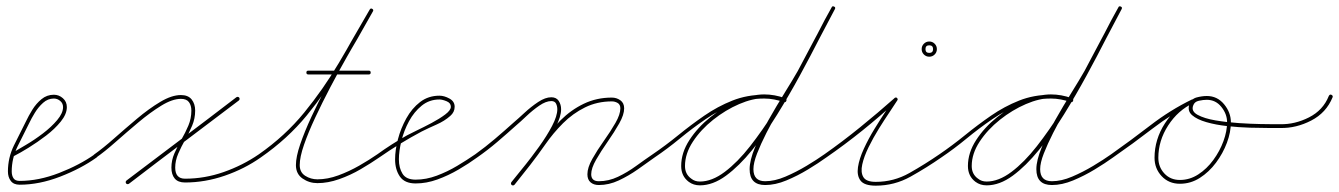

<svg xmlns="http://www.w3.org/2000/svg" viewBox="-20 -569 4226 606"><path d="M17 -79Q14 -85 20 -87Q35 -96 61.5 -111.5Q88 -127 115 -147.5Q142 -168 160.5 -190Q179 -212 179 -231Q179 -243 170 -250.5Q161 -258 150 -258Q131 -258 116 -244.5Q101 -231 90 -213Q79 -195 72 -180Q72 -180 72 -180Q72 -180 72 -180Q54 -145 35.5 -107Q17 -69 17 -28Q17 -15 22.5 -6.5Q28 2 42 2Q102 2 166.5 -23Q231 -48 279 -82Q279 -82 279 -82Q279 -82 279 -82Q283 -85 287 -80Q290 -76 285 -72Q236 -37 170 -11.5Q104 14 42 14Q23 14 14 2Q5 -10 5 -28Q5 -71 24 -110Q43 -149 62 -186Q62 -186 62 -186Q62 -186 62 -186Q70 -203 82 -222.5Q94 -242 111 -256Q128 -270 150 -270Q166 -270 178.5 -259Q191 -248 191 -231Q191 -209 172 -185.5Q153 -162 125.5 -141Q98 -120 70.5 -103Q43 -86 25 -77Q20 -74 17 -79Z M276 -74Q273 -79 278 -82Q305 -101 339.5 -131.5Q374 -162 412 -194Q450 -226 486 -247.5Q522 -269 551 -269Q574 -269 585 -255Q596 -241 596 -220Q596 -195 586.5 -172.5Q577 -150 564.5 -128Q552 -106 542.5 -84Q533 -62 533 -40Q533 -5 564 -5Q626 -5 686 -26Q746 -47 797 -82Q797 -82 797 -82Q797 -82 797 -82Q801 -85 805 -80Q808 -76 803 -72Q752 -36 689.5 -14.5Q627 7 564 7Q542 7 531.5 -5.5Q521 -18 521 -40Q521 -63 530.5 -85Q540 -107 552.5 -128.5Q565 -150 574.5 -172.5Q584 -195 584 -220Q584 -236 576.5 -246.5Q569 -257 551 -257Q524 -257 489 -235.5Q454 -214 416.5 -182.5Q379 -151 344.5 -120.5Q310 -90 284 -72Q279 -69 276 -74ZM735 -261Q738 -256 734 -252Q647 -186 560 -120.5Q473 -55 387 11Q382 14 378 10Q375 5 379 1Q466 -65 553 -130.5Q640 -196 726 -262Q731 -265 735 -261Z M803 -72Q799 -69 795 -74Q792 -78 797 -82Q880 -140 940 -213.5Q1000 -287 1049 -369.5Q1098 -452 1147 -539Q1150 -544 1155 -541Q1160 -538 1157 -533Q1145 -511 1123.5 -474Q1102 -437 1075.5 -390.5Q1049 -344 1023 -294.5Q997 -245 975 -198Q953 -151 939.5 -112Q926 -73 926 -48Q926 -25 943.5 -14Q961 -3 982 -3Q1014 -3 1048 -15.5Q1082 -28 1113.5 -46Q1145 -64 1171 -82Q1175 -85 1179 -80Q1182 -76 1177 -72Q1151 -54 1118.5 -35Q1086 -16 1050.5 -3.5Q1015 9 982 9Q956 9 935 -5.5Q914 -20 914 -48Q914 -74 927.5 -113.5Q941 -153 963 -200.5Q985 -248 1011.5 -298Q1038 -348 1064 -394.5Q1090 -441 1112 -478.5Q1134 -516 1147 -539Q1150 -544 1155 -541Q1160 -538 1157 -533Q1108 -445 1058.5 -362Q1009 -279 948.5 -205Q888 -131 803 -72Q803 -72 803 -72Q803 -72 803 -72ZM953 -334Q947 -334 947 -340Q947 -346 953 -346Q1001 -346 1048.5 -346Q1096 -346 1144 -346Q1144 -346 1144 -346Q1144 -346 1144 -346Q1150 -346 1150 -340Q1150 -334 1144 -334Q1096 -334 1048.5 -334Q1001 -334 953 -334Q953 -334 953 -334Q953 -334 953 -334Z M1169 -74Q1166 -78 1171 -82Q1193 -98 1216.5 -113Q1240 -128 1265 -142Q1274 -147 1296 -157.5Q1318 -168 1342.5 -181Q1367 -194 1385 -207.5Q1403 -221 1403 -232Q1403 -244 1389.5 -249.5Q1376 -255 1367 -255Q1335 -255 1311 -235.5Q1287 -216 1271 -186.5Q1255 -157 1247 -124.5Q1239 -92 1239 -66Q1239 -39 1250.5 -20.5Q1262 -2 1292 -2Q1325 -2 1358.5 -14.5Q1392 -27 1423 -45.5Q1454 -64 1480 -82Q1480 -82 1480 -82Q1480 -82 1480 -82Q1484 -85 1488 -80Q1491 -76 1486 -72Q1460 -53 1427.5 -34Q1395 -15 1360.5 -2.5Q1326 10 1292 10Q1257 10 1242 -12Q1227 -34 1227 -66Q1227 -95 1236 -129.5Q1245 -164 1262.5 -195.5Q1280 -227 1306 -247Q1332 -267 1367 -267Q1382 -267 1398.5 -258Q1415 -249 1415 -232Q1415 -215 1401 -203Q1383 -187 1358 -176Q1333 -165 1311 -154Q1277 -136 1243.5 -115.5Q1210 -95 1177 -72Q1173 -69 1169 -74Z M1478 -74Q1475 -79 1480 -82Q1512 -105 1542 -130.5Q1572 -156 1602 -183Q1615 -194 1635.5 -213Q1656 -232 1678.5 -247Q1701 -262 1720 -262Q1736 -262 1743.5 -250.5Q1751 -239 1751 -224Q1751 -201 1734 -168.5Q1717 -136 1692.5 -101.5Q1668 -67 1643.5 -36.5Q1619 -6 1604 14Q1600 18 1595 15Q1591 11 1594 6Q1609 -12 1633 -42Q1657 -72 1681.5 -106Q1706 -140 1722.5 -171.5Q1739 -203 1739 -224Q1739 -234 1735 -242Q1731 -250 1720 -250Q1703 -250 1682 -235.5Q1661 -221 1641.5 -202.5Q1622 -184 1610 -174Q1580 -147 1549.5 -121Q1519 -95 1486 -72Q1481 -69 1478 -74ZM1595 15Q1591 11 1594 6Q1619 -25 1644 -56Q1669 -87 1691 -119Q1717 -157 1749.5 -189.5Q1782 -222 1822.5 -241.5Q1863 -261 1911 -261Q1926 -261 1938 -252.5Q1950 -244 1950 -227Q1950 -207 1934.5 -179.5Q1919 -152 1898 -122Q1877 -92 1861.5 -65Q1846 -38 1846 -19Q1846 3 1870 3Q1901 3 1930.5 -11Q1960 -25 1987.5 -45Q2015 -65 2040 -82Q2044 -85 2048 -80Q2051 -76 2046 -72Q2021 -54 1992.5 -34Q1964 -14 1933 0.5Q1902 15 1870 15Q1854 15 1844 6.5Q1834 -2 1834 -19Q1834 -40 1849.5 -67.5Q1865 -95 1886 -124.5Q1907 -154 1922.5 -181Q1938 -208 1938 -227Q1938 -239 1929.5 -244Q1921 -249 1911 -249Q1865 -249 1826.5 -230Q1788 -211 1757 -180Q1726 -149 1701 -113Q1678 -80 1653.5 -48.5Q1629 -17 1604 14Q1600 18 1595 15Z M2038 -74Q2035 -79 2040 -82Q2081 -110 2121 -142.5Q2161 -175 2203 -204Q2245 -233 2291.5 -251.5Q2338 -270 2392 -270Q2409 -270 2425.5 -267Q2442 -264 2458 -259Q2458 -259 2458 -259Q2458 -259 2458 -259Q2464 -257 2462 -251Q2460 -245 2454 -247Q2439 -252 2423.5 -255Q2408 -258 2392 -258Q2340 -258 2294 -239.5Q2248 -221 2206.5 -192.5Q2165 -164 2125.5 -131.5Q2086 -99 2046 -72Q2041 -69 2038 -74ZM2458 -259Q2464 -257 2462 -251Q2460 -245 2454 -247Q2423 -259 2392 -259Q2356 -259 2313 -240.5Q2270 -222 2231 -191Q2192 -160 2167 -122Q2142 -84 2142 -45Q2142 -19 2162 -5Q2173 4 2189 4Q2227 4 2267.5 -26.5Q2308 -57 2347.5 -107.5Q2387 -158 2425 -218.5Q2463 -279 2496.5 -341Q2530 -403 2557.5 -457Q2585 -511 2605 -546Q2605 -546 2605 -546Q2605 -546 2605 -546Q2608 -551 2613 -548Q2618 -545 2615 -540Q2595 -504 2567 -449Q2539 -394 2505 -331.5Q2471 -269 2433 -207.5Q2395 -146 2354 -95.5Q2313 -45 2271.5 -14.5Q2230 16 2189 16Q2169 16 2154 5Q2130 -13 2130 -45Q2130 -87 2156 -127Q2182 -167 2222.5 -199.5Q2263 -232 2308 -251.5Q2353 -271 2392 -271Q2425 -271 2458 -259Q2458 -259 2458 -259Q2458 -259 2458 -259ZM2613 -548Q2618 -546 2615 -540Q2589 -490 2562 -439.5Q2535 -389 2508 -339Q2508 -339 2508 -339Q2508 -339 2508 -339Q2496 -318 2477.5 -287Q2459 -256 2438 -220.5Q2417 -185 2399 -149.5Q2381 -114 2369.5 -84.5Q2358 -55 2358 -35Q2358 3 2395 3Q2425 3 2459 -11.5Q2493 -26 2525.5 -45.5Q2558 -65 2582 -82Q2586 -85 2590 -80Q2593 -76 2588 -72Q2563 -54 2530 -34Q2497 -14 2462 0.5Q2427 15 2395 15Q2346 15 2346 -35Q2346 -63 2363 -104Q2380 -145 2405.5 -190Q2431 -235 2456.5 -276Q2482 -317 2498 -345Q2498 -345 2498 -345Q2498 -345 2498 -345Q2524 -395 2551 -445Q2578 -495 2605 -546Q2607 -551 2613 -548Z M2588 -72Q2583 -69 2580 -74Q2577 -79 2582 -82Q2639 -122 2695 -167.5Q2751 -213 2803 -259Q2807 -263 2811 -260Q2815 -256 2812 -252Q2804 -239 2788 -215.5Q2772 -192 2754 -163Q2736 -134 2721.5 -104.5Q2707 -75 2701.5 -50Q2696 -25 2705 -10Q2714 5 2744 5Q2801 5 2850.5 -23Q2900 -51 2945 -82Q2945 -82 2945 -82Q2945 -82 2945 -82Q2949 -85 2953 -80Q2956 -76 2951 -72Q2905 -40 2854 -11.5Q2803 17 2744 17Q2708 17 2696 1Q2684 -15 2688 -41.5Q2692 -68 2706.5 -99.5Q2721 -131 2740 -162Q2759 -193 2776 -218.5Q2793 -244 2802 -258Q2805 -263 2810 -258Q2815 -254 2811 -251Q2759 -203 2702.5 -157.5Q2646 -112 2588 -72Q2588 -72 2588 -72Q2588 -72 2588 -72ZM2925 -414Q2925 -426 2913 -426Q2901 -426 2901 -414Q2901 -402 2913 -402Q2925 -402 2925 -414ZM2889 -414Q2889 -424 2896 -431Q2903 -438 2913 -438Q2923 -438 2930 -431Q2937 -424 2937 -414Q2937 -404 2930 -397Q2923 -390 2913 -390Q2903 -390 2896 -397Q2889 -404 2889 -414Z M2943 -74Q2940 -79 2945 -82Q2986 -110 3026 -142.5Q3066 -175 3108 -204Q3150 -233 3196.5 -251.5Q3243 -270 3297 -270Q3314 -270 3330.5 -267Q3347 -264 3363 -259Q3363 -259 3363 -259Q3363 -259 3363 -259Q3369 -257 3367 -251Q3365 -245 3359 -247Q3344 -252 3328.5 -255Q3313 -258 3297 -258Q3245 -258 3199 -239.5Q3153 -221 3111.5 -192.5Q3070 -164 3030.5 -131.5Q2991 -99 2951 -72Q2946 -69 2943 -74ZM3363 -259Q3369 -257 3367 -251Q3365 -245 3359 -247Q3328 -259 3297 -259Q3261 -259 3218 -240.5Q3175 -222 3136 -191Q3097 -160 3072 -122Q3047 -84 3047 -45Q3047 -19 3067 -5Q3078 4 3094 4Q3132 4 3172.5 -26.5Q3213 -57 3252.5 -107.5Q3292 -158 3330 -218.5Q3368 -279 3401.5 -341Q3435 -403 3462.5 -457Q3490 -511 3510 -546Q3510 -546 3510 -546Q3510 -546 3510 -546Q3513 -551 3518 -548Q3523 -545 3520 -540Q3500 -504 3472 -449Q3444 -394 3410 -331.5Q3376 -269 3338 -207.5Q3300 -146 3259 -95.5Q3218 -45 3176.5 -14.5Q3135 16 3094 16Q3074 16 3059 5Q3035 -13 3035 -45Q3035 -87 3061 -127Q3087 -167 3127.5 -199.5Q3168 -232 3213 -251.5Q3258 -271 3297 -271Q3330 -271 3363 -259Q3363 -259 3363 -259Q3363 -259 3363 -259ZM3518 -548Q3523 -546 3520 -540Q3494 -490 3467 -439.5Q3440 -389 3413 -339Q3413 -339 3413 -339Q3413 -339 3413 -339Q3401 -318 3382.5 -287Q3364 -256 3343 -220.5Q3322 -185 3304 -149.5Q3286 -114 3274.5 -84.5Q3263 -55 3263 -35Q3263 3 3300 3Q3330 3 3364 -11.5Q3398 -26 3430.5 -45.5Q3463 -65 3487 -82Q3491 -85 3495 -80Q3498 -76 3493 -72Q3468 -54 3435 -34Q3402 -14 3367 0.5Q3332 15 3300 15Q3251 15 3251 -35Q3251 -63 3268 -104Q3285 -145 3310.5 -190Q3336 -235 3361.5 -276Q3387 -317 3403 -345Q3403 -345 3403 -345Q3403 -345 3403 -345Q3429 -395 3456 -445Q3483 -495 3510 -546Q3512 -551 3518 -548Z M3485 -74Q3482 -78 3487 -82Q3548 -125 3611 -173.5Q3674 -222 3742 -255Q3742 -255 3742 -255Q3742 -255 3742 -255Q3747 -257 3750 -252Q3752 -247 3747 -244Q3680 -211 3617.5 -163Q3555 -115 3493 -72Q3489 -69 3485 -74ZM3742 -255Q3747 -257 3750 -252Q3752 -247 3747 -244Q3698 -221 3667 -173Q3636 -125 3636 -71Q3636 -42 3655 -21.5Q3674 -1 3704 -1Q3735 -1 3762 -18.5Q3789 -36 3809.5 -64Q3830 -92 3841.5 -123.5Q3853 -155 3853 -183Q3853 -209 3835 -231.5Q3817 -254 3789 -254Q3778 -254 3764 -251Q3750 -248 3746 -236Q3746 -236 3746 -236Q3746 -236 3746 -236Q3739 -218 3760 -206.5Q3781 -195 3816.5 -189Q3852 -183 3890 -180.5Q3928 -178 3957.5 -177.5Q3987 -177 3995 -177Q4001 -177 4007.5 -177Q4014 -177 4021 -177Q4027 -177 4027 -171Q4027 -165 4021 -165Q4012 -165 3986 -165Q3960 -165 3925 -166Q3890 -167 3853.5 -171Q3817 -175 3787.5 -183.5Q3758 -192 3742.5 -205.5Q3727 -219 3734 -240Q3734 -240 3734 -240Q3734 -240 3734 -240Q3740 -257 3757 -261.5Q3774 -266 3789 -266Q3822 -266 3843.5 -240Q3865 -214 3865 -183Q3865 -152 3852.5 -118.5Q3840 -85 3818 -55.5Q3796 -26 3767 -7.5Q3738 11 3704 11Q3669 11 3646.5 -13Q3624 -37 3624 -71Q3624 -129 3657 -180Q3690 -231 3742 -255Q3742 -255 3742 -255Q3742 -255 3742 -255Z M4021 -165Q4015 -165 4015 -171Q4015 -177 4021 -177Q4067 -176 4111.5 -198.5Q4156 -221 4174 -266Q4174 -266 4174 -266Q4174 -266 4174 -266Q4177 -272 4182 -270Q4188 -267 4186 -262Q4166 -213 4118.5 -188.5Q4071 -164 4021 -165Q4021 -165 4021 -165Q4021 -165 4021 -165Z"/></svg>

Font: FRB American Cursive Thin
Style: Italic
Weight: 100
Italic angle: -25°
Version: Version 2.0;Modular Font Editor K font №1